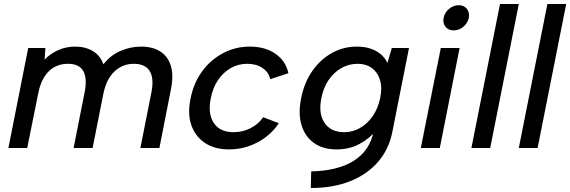

<svg xmlns="http://www.w3.org/2000/svg" viewBox="-20 -740 2851 960"><path d="M121 -500H207L203 -442Q232 -472 271.5 -489.5Q311 -507 356 -507Q407 -507 444.5 -484.5Q482 -462 497 -418Q530 -462 580.5 -484.5Q631 -507 686 -507Q743 -507 781.5 -482.5Q820 -458 834.5 -410Q849 -362 834 -290L777 0H682L737 -278Q751 -348 728.5 -384.5Q706 -421 649 -421Q593 -421 552.5 -383Q512 -345 497 -272L443 0H348L403 -278Q417 -348 396.5 -384.5Q376 -421 320 -421Q262 -421 223.5 -383Q185 -345 171 -272L116 0H22Z M1125 7Q1053 7 1004.5 -25.5Q956 -58 936.5 -115Q917 -172 933 -248Q948 -325 990.5 -383Q1033 -441 1095 -474Q1157 -507 1229 -507Q1306 -507 1357.5 -471Q1409 -435 1422 -374L1331 -344Q1324 -379 1292.5 -400Q1261 -421 1216 -421Q1171 -421 1133.5 -399.5Q1096 -378 1070 -339.5Q1044 -301 1034 -249Q1018 -171 1049 -125Q1080 -79 1148 -79Q1193 -79 1232.5 -99Q1272 -119 1296 -154L1374 -124Q1335 -64 1268 -28.5Q1201 7 1125 7Z M1939 -500H2025L1942 -82Q1925 6 1870.5 69Q1816 132 1731 166Q1646 200 1534 200L1536 117Q1670 114 1749.5 63.5Q1829 13 1848 -82L1849 -87L1859 -86Q1828 -48 1778 -20.5Q1728 7 1662 7Q1595 7 1550 -25Q1505 -57 1487.5 -115Q1470 -173 1486 -250Q1501 -327 1541.5 -385Q1582 -443 1639.5 -475Q1697 -507 1764 -507Q1805 -507 1835.5 -496Q1866 -485 1886.5 -466.5Q1907 -448 1917 -425ZM1587 -250Q1571 -173 1602.5 -126Q1634 -79 1701 -79Q1742 -79 1779 -99.5Q1816 -120 1843 -158.5Q1870 -197 1881 -250Q1892 -304 1879.5 -342Q1867 -380 1838.5 -400.5Q1810 -421 1769 -421Q1724 -421 1686.5 -399.5Q1649 -378 1623 -340Q1597 -302 1587 -250Z M2184 -500H2278L2179 0H2084ZM2249 -588Q2222 -588 2207.5 -606Q2193 -624 2198 -650Q2203 -677 2225 -695.5Q2247 -714 2274 -714Q2300 -714 2314.5 -695.5Q2329 -677 2324 -650Q2318 -624 2296.5 -606Q2275 -588 2249 -588Z M2480 -720H2574L2431 0H2337Z M2717 -720H2811L2668 0H2574Z"/></svg>

Font: Albert Sans Medium
Style: Italic
Weight: 500
Italic angle: -11.25°
Designer: Andreas Rasmussen
Foundry: a.Foundry
Version: Version 1.025